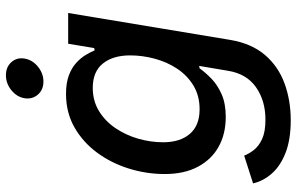

<svg xmlns="http://www.w3.org/2000/svg" viewBox="-198 -594 1007 652"><g transform="rotate(-90 306.0 -268.5)"><path d="M223.1 214.8Q158.2 214.8 113.3 197.5Q68.4 180.2 42.5 150.9Q16.6 121.6 8.8 86.9L103 56.6Q109.4 73.2 122.3 89.8Q135.3 106.4 159.7 117.7Q184.1 128.9 225.1 128.9Q289.6 128.9 335.2 96.9Q380.9 64.9 391.1 2L407.7 -96.2L399.4 -94.7Q385.3 -74.7 364 -54.2Q342.8 -33.7 311.3 -19.8Q279.8 -5.9 234.4 -5.9Q176.8 -5.9 133.3 -30Q89.8 -54.2 65.2 -100.6Q40.5 -147 40.5 -212.9Q40.5 -275.4 59.1 -335Q77.6 -394.5 113 -442.6Q148.4 -490.7 198.7 -519.5Q249 -548.3 312.5 -548.3Q349.6 -548.3 375.2 -538.8Q400.9 -529.3 417.7 -513.9Q434.6 -498.5 444.6 -481.9Q454.6 -465.3 460.4 -451.2L468.3 -452.6L482.9 -541H587.4L496.1 8.8Q483.9 81.5 445.1 127Q406.2 172.4 348.6 193.6Q291 214.8 223.1 214.8ZM260.3 -94.7Q306.6 -94.7 341.1 -115.7Q375.5 -136.7 398.2 -170.9Q420.9 -205.1 432.1 -246.8Q443.4 -288.6 443.4 -330.6Q443.4 -388.7 415.8 -423.1Q388.2 -457.5 333 -457.5Q289.1 -457.5 254.6 -436.5Q220.2 -415.5 196.5 -380.6Q172.9 -345.7 160.6 -303.5Q148.4 -261.2 148.4 -218.3Q148.4 -161.1 176.8 -127.9Q205.1 -94.7 260.3 -94.7ZM354.5 -625Q326.7 -625 310.3 -643.8Q293.9 -662.6 297.9 -689Q302.2 -715.3 325.2 -733.9Q348.1 -752.4 376 -752.4Q403.8 -752.4 420.4 -733.9Q437 -715.3 432.6 -689Q428.2 -662.6 405.3 -643.8Q382.3 -625 354.5 -625Z"/></g></svg>

Font: Inter 17pt Medium
Style: Italic
Weight: 500
Italic angle: -9.3988°
Version: Version 4.001;git-66647c0bb